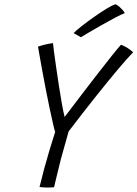

<svg xmlns="http://www.w3.org/2000/svg" viewBox="-20 -858 633 884"><path d="M234 -250.5Q230.5 -260 223.8 -289.8Q217 -319.5 208.2 -360.5Q199.5 -401.5 190.8 -446.8Q182 -492 174.5 -533.2Q167 -574.5 161.8 -604.2Q156.5 -634 155 -643.5Q173.5 -649.5 190.5 -653.5Q207.5 -657.5 224 -659.5Q224.5 -651.5 228.2 -622.5Q232 -593.5 238 -552.2Q244 -511 250.8 -466.2Q257.5 -421.5 264.5 -382.5Q271.5 -343.5 277.5 -319.5Q288.5 -333.5 313.5 -366.8Q338.5 -400 370.8 -442Q403 -484 435.8 -526.2Q468.5 -568.5 495.5 -602.2Q522.5 -636 537 -652Q548 -648 558.8 -642Q569.5 -636 578.2 -629.5Q587 -623 593 -617.5Q564 -587.5 522 -537.5Q480 -487.5 423.5 -416.8Q367 -346 296 -253Q293 -241.5 286.2 -218Q279.5 -194.5 272.5 -169Q265.5 -143.5 260.5 -126Q255 -104 248.2 -76.2Q241.5 -48.5 236 -26Q230.5 -3.5 229 4Q223 4.5 215.2 5Q207.5 5.5 199.5 5.5Q190.5 5.5 181 4.8Q171.5 4 162 3Q171.5 -36.5 183.2 -80.2Q195 -124 208.2 -167.8Q221.5 -211.5 234 -250.5ZM512 -838.5Q521.5 -834 529.8 -826.8Q538 -819.5 544.8 -811.8Q551.5 -804 554.5 -797.5Q539 -792 509.8 -776.5Q480.5 -761 447.8 -742.5Q415 -724 388.5 -708.2Q362 -692.5 352.5 -686.5L319 -705.5Q330.5 -718 356.5 -738.2Q382.5 -758.5 413 -780Q443.5 -801.5 470.5 -818Q497.5 -834.5 512 -838.5Z"/></svg>

Font: Grandstander Thin ExtraLight
Style: Italic
Weight: 250
Italic angle: -15°
Version: Version 1.200